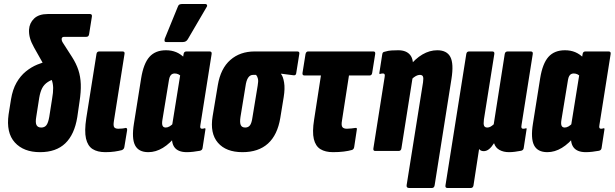

<svg xmlns="http://www.w3.org/2000/svg" viewBox="-20 -754 3070 959"><path d="M180 6Q98 6 54 -42.5Q10 -91 23 -183L35 -258Q43 -307 62.5 -341Q82 -375 109 -397Q136 -419 166.5 -431.5Q197 -444 225 -450L273 -366Q238 -357 219 -344.5Q200 -332 190.5 -313.5Q181 -295 176 -266L161 -170Q156 -141 162.5 -129Q169 -117 186 -117Q203 -117 212 -129Q221 -141 226 -170L240 -259Q246 -293 245.5 -315Q245 -337 238.5 -354.5Q232 -372 221 -391L150 -517Q136 -542 130 -563Q124 -584 125 -606Q127 -639 150.5 -661.5Q174 -684 219 -684H429Q441 -684 439 -671L425 -583Q423 -570 411 -570H301Q288 -570 288 -559Q288 -554 289.5 -549.5Q291 -545 295 -539L340 -469Q361 -436 371.5 -404Q382 -372 383.5 -334Q385 -296 377 -245L366 -169Q352 -82 306 -38Q260 6 180 6Z M506 6Q467 6 442.5 -9.5Q418 -25 409.5 -62Q401 -99 411 -164L462 -485Q464 -497 476 -497H592Q604 -497 602 -485L549 -150Q545 -126 550.5 -118.5Q556 -111 571 -111Q580 -111 590 -112Q600 -113 607 -115Q616 -116 615 -104L601 -19Q599 -8 588 -4Q573 0 552.5 3Q532 6 506 6Z M721 6Q672 6 654.5 -28.5Q637 -63 649 -137L685 -363Q697 -437 726.5 -470Q756 -503 809 -503Q837 -503 860 -493.5Q883 -484 905 -462L889 -368Q880 -379 871 -383Q862 -387 853 -387Q845 -387 839.5 -384Q834 -381 830 -374Q826 -367 824 -355L791 -154Q788 -135 792 -126Q796 -117 808 -117Q817 -117 827.5 -123Q838 -129 848 -141L862 -79Q829 -37 793.5 -15.5Q758 6 721 6ZM913 6Q826 6 841 -91L843 -104L838 -117L887 -422L891 -447L897 -484Q899 -497 911 -497H1027Q1039 -497 1037 -484L981 -130Q979 -119 981 -115Q983 -111 989 -111Q992 -111 995 -111.5Q998 -112 1000 -113Q1008 -115 1006 -107L992 -16Q991 -4 979 -1Q962 2 945.5 4Q929 6 913 6ZM811 -544Q803 -544 802 -549Q801 -554 803 -561L868 -720Q871 -729 876.5 -731.5Q882 -734 890 -734H1005Q1012 -734 1014 -728.5Q1016 -723 1011 -717L918 -558Q910 -544 893 -544Z M1191 6Q1109 6 1068.5 -41Q1028 -88 1042 -173L1068 -329Q1082 -412 1130.5 -454.5Q1179 -497 1252 -497H1465Q1477 -497 1475 -485L1460 -391Q1459 -376 1446 -378L1384 -386V-384Q1394 -372 1399 -342Q1404 -312 1397 -269L1380 -165Q1366 -80 1318.5 -37Q1271 6 1191 6ZM1205 -117Q1220 -117 1228.5 -128Q1237 -139 1241 -168L1267 -326Q1271 -348 1268.5 -360Q1266 -372 1259 -380H1244Q1229 -380 1219.5 -366Q1210 -352 1206 -322L1181 -169Q1177 -142 1182.5 -129.5Q1188 -117 1205 -117Z M1643 6Q1605 6 1580.5 -9Q1556 -24 1547.5 -59.5Q1539 -95 1549 -157L1583 -377H1501Q1489 -377 1491 -390L1506 -484Q1509 -497 1519 -497H1845Q1856 -497 1854 -484L1839 -390Q1837 -377 1826 -377H1723L1688 -151Q1684 -128 1690 -119.5Q1696 -111 1713 -111Q1723 -111 1735.5 -112.5Q1748 -114 1755 -115Q1765 -117 1762 -105L1749 -19Q1747 -8 1738 -5Q1721 0 1697 3Q1673 6 1643 6Z M2024 185Q2009 185 2011 171L2093 -343Q2096 -364 2092.5 -372Q2089 -380 2077 -380Q2068 -380 2057.5 -374.5Q2047 -369 2036 -358L2021 -419Q2054 -461 2090 -482Q2126 -503 2164 -503Q2212 -503 2229.5 -469.5Q2247 -436 2235 -360L2151 171Q2149 185 2137 185ZM1854 0Q1843 0 1845 -13L1901 -368Q1903 -379 1901 -383Q1899 -387 1893 -387Q1889 -387 1886 -386.5Q1883 -386 1880 -385Q1873 -383 1875 -391L1889 -481Q1890 -489 1893 -492Q1896 -495 1903 -496Q1919 -501 1935.5 -502Q1952 -503 1969 -503Q2010 -503 2029 -479Q2048 -455 2041 -407L2039 -395L2043 -380L1985 -13Q1983 0 1971 0Z M2215 185Q2203 185 2205 172L2309 -484Q2311 -497 2323 -497H2439Q2451 -497 2449 -484L2397 -157Q2394 -134 2398 -125.5Q2402 -117 2414 -117Q2422 -117 2429.5 -121Q2437 -125 2446 -133L2501 -484Q2503 -497 2516 -497H2631Q2643 -497 2641 -484L2585 -130Q2583 -119 2585 -115Q2587 -111 2593 -111Q2597 -111 2599.5 -111.5Q2602 -112 2606 -113Q2612 -115 2610 -107L2596 -16Q2595 -4 2583 -1Q2566 2 2552 4Q2538 6 2522 6Q2495 6 2475 -5Q2455 -16 2448 -38H2447Q2435 -19 2422.5 -9Q2410 1 2396 1Q2388 1 2382 -2Q2376 -5 2373 -10L2345 172Q2343 185 2331 185Z M2714 6Q2665 6 2647.5 -28.5Q2630 -63 2642 -137L2678 -363Q2690 -437 2719.5 -470Q2749 -503 2802 -503Q2830 -503 2853 -493.5Q2876 -484 2898 -462L2882 -368Q2873 -379 2864 -383Q2855 -387 2846 -387Q2838 -387 2832.5 -384Q2827 -381 2823 -374Q2819 -367 2817 -355L2784 -154Q2781 -135 2785 -126Q2789 -117 2801 -117Q2810 -117 2820.5 -123Q2831 -129 2841 -141L2855 -79Q2822 -37 2786.5 -15.5Q2751 6 2714 6ZM2906 6Q2819 6 2834 -91L2836 -104L2831 -117L2880 -422L2884 -447L2890 -484Q2892 -497 2904 -497H3020Q3032 -497 3030 -484L2974 -130Q2972 -119 2974 -115Q2976 -111 2982 -111Q2985 -111 2988 -111.5Q2991 -112 2993 -113Q3001 -115 2999 -107L2985 -16Q2984 -4 2972 -1Q2955 2 2938.5 4Q2922 6 2906 6Z"/></svg>

Font: Sofia Sans Extra Condensed Black
Style: Italic
Weight: 900
Italic angle: -9°
Version: Version 4.100